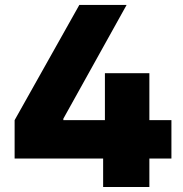

<svg xmlns="http://www.w3.org/2000/svg" viewBox="-20 -747 733 767"><path d="M576.7 0H392V-113.6H38.4V-267L296.9 -727.3H485.8L233 -272.7V-267H399.1V-454.5H576.7V-267H664.8V-113.6H576.7Z"/></svg>

Font: Linik Sans Black
Style: Regular
Weight: 900
Designer: Fonts by Rasmus Andersson / Changes by Cristiano Sobral with parts from Marc Monis
Foundry: rsms
Version: Version 3.020; ttfautohint (v1.6)